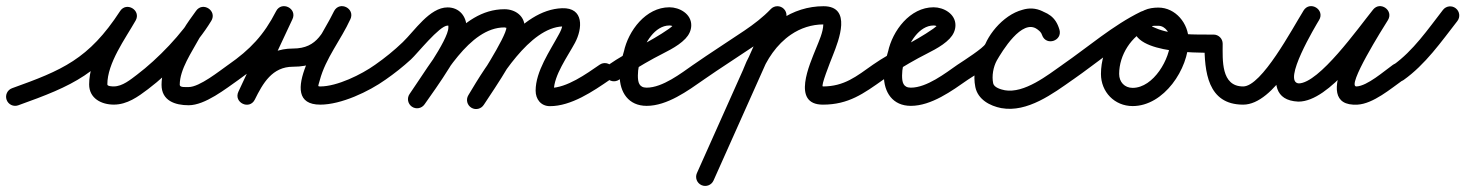

<svg xmlns="http://www.w3.org/2000/svg" viewBox="-43 -315 4831 633"><path d="M17.1 32.2C17.1 32.2 17.1 32.2 17.1 32.2C197.1 -32.3 290.4 -72.4 403.1 -245.6C413.7 -261.9 405.7 -278.1 392.7 -286.1C379.6 -294 361.5 -293.7 351.9 -276.8C311.3 -205.5 250.9 -120.7 250.9 -36.7C250.9 9.5 291.4 29.9 332.2 29.9C376.1 29.9 411.7 4.2 445.1 -21.1C519.4 -77.3 605.7 -167 653.7 -246.5C663.6 -263 656.7 -279.1 644.4 -287.1C632.2 -295.1 614.7 -295.1 603.5 -279.4C589 -258.9 573.4 -238.7 561 -216.9C561 -216.9 560.9 -216.7 560.8 -216.6C560.7 -216.4 560.6 -216.3 560.6 -216.3C531 -161.5 489.6 -99.1 489.6 -35.4C489.6 17.1 534.2 32 579 32C633.2 32 701.5 -22.5 744.2 -52.4C757.8 -61.9 761.1 -80.6 751.6 -94.2C742.1 -107.8 723.4 -111.1 709.8 -101.6C680.8 -81.3 615.1 -28 579 -28C568 -28 549.6 -26.3 549.6 -35.4C549.6 -86.7 589.2 -143 613.4 -187.7C613.4 -187.7 613.3 -187.6 613.2 -187.4C613.1 -187.3 613 -187.1 613 -187.1C624.5 -207.2 639.1 -225.8 652.5 -244.6C663.6 -260.3 656 -276.8 643.2 -285.2C630.4 -293.6 612.3 -294 602.3 -277.5C558.3 -204.4 477.1 -120.5 408.9 -68.9C387.5 -52.7 360.6 -30.1 332.2 -30.1C327.5 -30.1 310.9 -30.3 310.9 -36.7C310.9 -107.3 369.4 -186.3 404.1 -247.2C413.7 -264 406.2 -280 393.6 -287.6C381 -295.3 363.4 -294.6 352.9 -278.4C249.5 -119.5 161.3 -83.2 -3.1 -24.2C-18.7 -18.6 -26.8 -1.5 -21.2 14.1C-15.6 29.7 1.5 37.8 17.1 32.2Z M702.4 -59.9C711.8 -46.3 730.5 -42.9 744.1 -52.4C823.9 -107.9 876 -163.4 920.7 -250.8C929.7 -268.3 920.4 -283.8 906.7 -290.5C893.1 -297.1 875.2 -295 866.8 -277.2C825.6 -189 784.3 -100.9 743 -12.7C734.6 5.2 743.8 20.6 757.2 27C770.6 33.5 788.3 31 797.1 13.3C823.8 -40.7 854.5 -95 923 -95C1033.4 -95 1064.8 -162.9 1111.5 -250.3C1120.6 -267.4 1111.1 -282.9 1097.4 -289.6C1083.7 -296.4 1065.7 -294.5 1057.7 -276.9C1028.3 -212.1 857 30 1013 30C1081.6 30 1172.8 -12.9 1228.4 -52.6C1241.9 -62.2 1245 -80.9 1235.4 -94.4C1225.8 -107.9 1207.1 -111 1193.6 -101.4C1148.6 -69.3 1068.6 -30 1013 -30C1002.9 -30 1006.3 -31.6 1011.2 -50.1C1030.2 -122.8 1081.4 -184.1 1112.3 -252.1C1120.3 -269.7 1111.4 -284.9 1098.3 -291.4C1085.1 -297.9 1067.7 -295.7 1058.5 -278.6C1023.3 -212.6 1005.8 -155 923 -155C828.9 -155 780.9 -89.3 743.3 -13.3C734.5 4.4 743.9 19.9 757.5 26.4C771.1 33 789 30.6 797.4 12.7C838.6 -75.4 879.9 -163.6 921.2 -251.8C929.5 -269.6 920.5 -284.9 907.2 -291.4C893.9 -297.9 876.2 -295.6 867.3 -278.2C827 -199.4 781.7 -151.6 709.9 -101.6C696.3 -92.2 692.9 -73.5 702.4 -59.9Z M1186.4 -59.9C1195.9 -46.3 1214.6 -42.9 1228.1 -52.4C1257.5 -72.8 1285.5 -95 1311.9 -119.1C1332.4 -137.8 1405.8 -230.6 1432.6 -230.6C1436.1 -230.6 1435.2 -231.4 1435.2 -224C1435.2 -183.4 1333.8 -43.1 1307.4 -5.2C1297.9 8.4 1301.3 27.1 1314.8 36.6C1328.4 46.1 1347.1 42.7 1356.6 29.2C1356.6 29.2 1356.6 29.2 1356.6 29.2C1393.7 -24.1 1495.2 -161.2 1495.2 -224C1495.2 -261.2 1471.3 -290.6 1432.6 -290.6C1373.4 -290.6 1323.8 -213.3 1284.9 -176C1256.6 -148.8 1226.1 -124.1 1193.9 -101.6C1180.3 -92.1 1176.9 -73.4 1186.4 -59.9ZM1356.6 29.2C1356.6 29.2 1356.6 29.2 1356.6 29.2C1416.6 -57 1503.4 -224.6 1620.1 -224.6C1623.3 -224.6 1629 -221.7 1627.4 -224.3C1627.1 -224.7 1626.8 -226.1 1626.8 -225.1C1626.8 -194.4 1525.3 -38.3 1501.9 -2.4C1492.8 11.5 1496.7 30.1 1510.6 39.1C1524.5 48.2 1543.1 44.3 1552.1 30.4C1552.1 30.4 1552.1 30.4 1552.1 30.4C1587.3 -23.5 1686.8 -166 1686.8 -225.1C1686.8 -262.9 1655.4 -284.6 1620.1 -284.6C1473.2 -284.6 1381.4 -111.3 1307.4 -5.2C1297.9 8.4 1301.3 27.1 1314.8 36.6C1328.4 46.1 1347.1 42.7 1356.6 29.2ZM1552.4 29.9C1552.4 29.9 1552.4 29.9 1552.4 29.9C1600.9 -51.4 1702.7 -224 1812.1 -227.9C1818.3 -228.1 1816.6 -228 1811.1 -234C1810.8 -234.3 1811.2 -232.9 1811.1 -232.4C1810.2 -222 1804.6 -211.1 1799.8 -202.2C1770 -146.7 1722.9 -80 1722.9 -16.1C1722.9 12 1740.3 35 1770 35C1840.5 35 1912.3 -14 1968 -52.3C1981.7 -61.7 1985.1 -80.4 1975.7 -94C1966.3 -107.7 1947.6 -111.1 1934 -101.7C1890.2 -71.6 1825.9 -25 1770 -25C1768.5 -25 1773 -24.5 1774.4 -23.9C1778.7 -21.9 1782.9 -13.4 1782.9 -16.1C1782.9 -66.9 1828.3 -128.5 1852.6 -173.8C1877.6 -220.4 1883.2 -290.5 1809.9 -287.9C1672.2 -282.9 1563 -105.1 1500.9 -0.8C1492.4 13.4 1497 31.8 1511.3 40.3C1525.5 48.8 1543.9 44.1 1552.4 29.9Z M1998.2 -52.4C1998.2 -52.4 1998.2 -52.4 1998.2 -52.4C2035.2 -78.2 2073.8 -101.5 2113.4 -123.2C2147.1 -141.7 2190.1 -159.4 2216.8 -187.6C2228.4 -199.8 2236 -214.9 2236 -232C2236 -269.3 2197.4 -291 2164 -291C2086.2 -291 2028.3 -213.6 2013.7 -144.2C2013.6 -144.2 2013.8 -144.8 2014 -145.5C2014.1 -146.1 2014.3 -146.8 2014.3 -146.8C2006.1 -119.8 2000 -94.7 2000 -66C2000 -10.6 2029 34 2089 34C2156.6 34 2224.4 -15.5 2277.2 -52.4C2290.8 -61.9 2294.1 -80.6 2284.6 -94.2C2275.1 -107.8 2256.4 -111.1 2242.8 -101.6C2242.8 -101.6 2242.8 -101.6 2242.8 -101.6C2202.5 -73.4 2141.4 -26 2089 -26C2063.7 -26 2060 -43.9 2060 -66C2060 -88.6 2065.2 -108 2071.7 -129.2C2071.7 -129.3 2071.9 -129.9 2072 -130.5C2072.2 -131.1 2072.3 -131.8 2072.3 -131.8C2080.9 -172.2 2116.1 -231 2164 -231C2168.3 -231 2174 -229.9 2177.3 -226.9C2178 -226.3 2176.3 -228.7 2176.1 -230.6C2176.1 -231.1 2176 -231.5 2176 -232C2176 -230.3 2165 -221.8 2162.4 -220C2099.8 -176.1 2027.4 -145.9 1963.8 -101.6C1950.2 -92.1 1946.9 -73.4 1956.4 -59.8C1965.9 -46.2 1984.6 -42.9 1998.2 -52.4Z M2277.1 -52.4C2277.1 -52.4 2277.1 -52.4 2277.1 -52.4C2332.3 -90.8 2389.1 -126.7 2444.8 -164.4C2479.7 -188 2512.5 -213.2 2541.7 -243.7C2553.1 -255.7 2552.7 -274.7 2540.7 -286.2C2528.8 -297.6 2509.8 -297.2 2498.3 -285.2C2498.3 -285.2 2498.3 -285.2 2498.3 -285.2C2472.1 -257.8 2442.5 -235.3 2411.2 -214.1C2355.3 -176.3 2298.3 -140.2 2242.9 -101.6C2229.3 -92.2 2225.9 -73.5 2235.4 -59.9C2244.8 -46.3 2263.5 -42.9 2277.1 -52.4ZM2492.6 -276.7C2492.6 -276.7 2492.6 -276.7 2492.6 -276.7C2413.3 -99.2 2333.9 78.3 2254.6 255.8C2247.9 270.9 2254.6 288.6 2269.8 295.4C2284.9 302.1 2302.6 295.4 2309.4 280.2C2309.4 280.2 2309.4 280.2 2309.4 280.2C2388.7 102.7 2468.1 -74.7 2547.4 -252.2C2554.1 -267.4 2547.4 -285.1 2532.2 -291.9C2517.1 -298.6 2499.4 -291.8 2492.6 -276.7ZM2464 -66.2C2464 -66.2 2464 -66.2 2464 -66.2C2484.3 -118.8 2517.6 -168.8 2564.7 -200.9C2596.5 -222.6 2633.4 -234.5 2672 -234.5C2677.9 -234.5 2671.5 -243.2 2671.3 -234.4C2670.8 -208.7 2656.8 -179.1 2647.4 -155.5C2627.1 -104.5 2565 30 2670 30C2754.8 30 2804.4 -6.7 2869.3 -52.5C2882.8 -62 2886.1 -80.8 2876.5 -94.3C2867 -107.8 2848.2 -111.1 2834.7 -101.5C2834.7 -101.5 2834.7 -101.5 2834.7 -101.5C2780.8 -63.5 2740.7 -30 2670 -30C2662.1 -30 2693.1 -107.9 2703.2 -133.4C2722.4 -181.9 2766.7 -294.5 2672 -294.5C2621.4 -294.5 2572.6 -279 2530.9 -250.5C2473.7 -211.5 2432.7 -151.8 2408 -87.8C2402 -72.3 2409.7 -55 2425.2 -49C2440.7 -43 2458 -50.7 2464 -66.2Z M2869.2 -52.4C2869.2 -52.4 2869.2 -52.4 2869.2 -52.4C2906.2 -78.2 2944.8 -101.5 2984.4 -123.2C3018.1 -141.7 3061.1 -159.4 3087.8 -187.6C3099.4 -199.8 3107 -214.9 3107 -232C3107 -269.3 3068.4 -291 3035 -291C2957.2 -291 2899.3 -213.6 2884.7 -144.2C2884.6 -144.2 2884.8 -144.8 2885 -145.5C2885.1 -146.1 2885.3 -146.8 2885.3 -146.8C2877.1 -119.8 2871 -94.7 2871 -66C2871 -10.6 2900 34 2960 34C3027.6 34 3095.4 -15.5 3148.2 -52.4C3161.8 -61.9 3165.1 -80.6 3155.6 -94.2C3146.1 -107.8 3127.4 -111.1 3113.8 -101.6C3113.8 -101.6 3113.8 -101.6 3113.8 -101.6C3073.5 -73.4 3012.4 -26 2960 -26C2934.7 -26 2931 -43.9 2931 -66C2931 -88.6 2936.2 -108 2942.7 -129.2C2942.7 -129.3 2942.9 -129.9 2943 -130.5C2943.2 -131.1 2943.3 -131.8 2943.3 -131.8C2951.9 -172.2 2987.1 -231 3035 -231C3039.3 -231 3045 -229.9 3048.3 -226.9C3049 -226.3 3047.3 -228.7 3047.1 -230.6C3047.1 -231.1 3047 -231.5 3047 -232C3047 -230.3 3036 -221.8 3033.4 -220C2970.8 -176.1 2898.4 -145.9 2834.8 -101.6C2821.2 -92.1 2817.9 -73.4 2827.4 -59.8C2836.9 -46.2 2855.6 -42.9 2869.2 -52.4Z M3105.9 -60.6C3114.9 -46.7 3133.5 -42.8 3147.4 -51.9C3179.3 -72.7 3245 -111.1 3260.4 -145.8C3275 -178.7 3319.7 -230.2 3360 -226.1C3360.1 -226.1 3358.8 -226.4 3357.5 -226.6C3356.2 -226.9 3354.9 -227.1 3354.9 -227.1C3373.2 -222 3385.9 -222.1 3392.2 -200.6C3397.7 -182 3415.2 -177.5 3429.7 -182.3C3444.3 -187 3455.8 -201 3449.2 -219.2C3444.9 -231 3439.8 -240.6 3431.3 -250.1C3431.3 -250.1 3431 -250.4 3430.8 -250.6C3430.5 -250.9 3430.2 -251.2 3430.2 -251.2C3424.1 -257.3 3417.8 -263.2 3410.6 -268C3410.6 -268 3410.9 -267.8 3411.1 -267.6C3411.4 -267.4 3411.6 -267.3 3411.6 -267.3C3319.5 -334.3 3231 -214.3 3191 -145C3191 -145 3190.9 -144.8 3190.8 -144.7C3190.7 -144.5 3190.6 -144.3 3190.6 -144.3C3172.1 -110.2 3164.7 -66 3172.6 -27.8C3181.2 13.2 3220.3 34.1 3258.3 41.5C3258.3 41.5 3258.4 41.5 3258.5 41.5C3258.6 41.5 3258.7 41.5 3258.7 41.5C3344 56.8 3428.6 -6.3 3494.2 -52.5C3507.8 -62 3511.1 -80.7 3501.5 -94.2C3492 -107.8 3473.3 -111.1 3459.8 -101.5C3459.8 -101.5 3459.8 -101.5 3459.8 -101.5C3411.1 -67.4 3334.1 -6 3269.3 -17.5C3269.3 -17.5 3269.4 -17.5 3269.5 -17.5C3269.6 -17.5 3269.7 -17.5 3269.7 -17.5C3258.1 -19.7 3234.3 -26.1 3231.4 -40.2C3226.3 -64.4 3231.6 -94.1 3243.4 -115.7C3243.4 -115.7 3243.3 -115.5 3243.2 -115.3C3243.1 -115.2 3243 -115 3243 -115C3260.4 -145.1 3326.3 -255.2 3376.4 -218.7C3376.4 -218.7 3376.6 -218.6 3376.9 -218.4C3377.1 -218.2 3377.4 -218 3377.4 -218C3381.2 -215.5 3384.5 -212 3387.8 -208.8C3387.8 -208.8 3387.5 -209.1 3387.2 -209.4C3387 -209.6 3386.7 -209.9 3386.7 -209.9C3390 -206.2 3391.2 -203.2 3392.8 -198.8C3399.4 -180.6 3416.4 -175.9 3430.3 -180.5C3444.3 -185.1 3455.2 -198.8 3449.8 -217.4C3437.1 -260.8 3410.7 -273.8 3371.1 -284.9C3371 -284.9 3369.8 -285.1 3368.5 -285.4C3367.3 -285.6 3366.1 -285.8 3366 -285.9C3297.9 -292.7 3231.2 -228.1 3205.6 -170.2C3199.8 -157.2 3135.5 -115.8 3114.6 -102.1C3100.7 -93.1 3096.8 -74.5 3105.9 -60.6Z M3452.3 -59.9C3461.8 -46.3 3480.4 -42.9 3494.1 -52.3C3576 -109 3655.2 -178.9 3744.5 -222.5C3762.3 -231.2 3764.9 -248.9 3758.5 -262.4C3752.1 -275.8 3736.7 -285 3718.8 -276.7C3640.6 -240.5 3586.7 -157.4 3586.7 -71.2C3586.7 -11.9 3631.4 34.7 3691.2 34.7C3794.4 34.7 3875.6 -88.1 3875.6 -182.5C3875.6 -237.4 3832.9 -290 3776 -290C3744.7 -290 3710.2 -280.9 3698.7 -247.9C3698.7 -247.9 3698.7 -248 3698.7 -248C3698.7 -248 3698.7 -248.1 3698.7 -248.1C3659.2 -137.5 3902.2 -141.1 3958 -141C3974.5 -141 3988 -154.4 3988 -171C3988 -187.5 3974.6 -201 3958 -201C3958 -201 3958 -201 3958 -201C3899.6 -201.1 3820 -198.7 3765.7 -223C3755.6 -227.6 3755 -227.1 3755.3 -227.9C3755.3 -227.9 3755.3 -228 3755.3 -228C3755.3 -228 3755.3 -228.1 3755.3 -228.1C3756.2 -230.7 3769.3 -230 3776 -230C3799.4 -230 3815.6 -204.2 3815.6 -182.5C3815.6 -121.9 3760.1 -25.3 3691.2 -25.3C3664.4 -25.3 3646.7 -44.8 3646.7 -71.2C3646.7 -134.1 3686.9 -195.8 3744 -222.3C3761.9 -230.6 3764.4 -248.5 3757.9 -262.1C3751.4 -275.7 3736 -285.1 3718.2 -276.4C3626 -231.4 3544.4 -160.1 3459.9 -101.7C3446.3 -92.2 3442.9 -73.6 3452.3 -59.9Z M3928 -171C3928 -171 3928 -171 3928 -171C3928 -79.8 3937.7 30 4055.5 30C4158.3 30 4254.1 -165.9 4305.7 -248.6C4316.2 -265.4 4308.4 -281.7 4295.5 -289.5C4282.6 -297.4 4264.5 -296.8 4254.4 -279.8C4219.9 -221.6 4079.4 12.9 4237 20C4237 20 4237.4 20 4237.8 20C4238.1 20 4238.5 20 4238.5 20C4340.9 19.5 4466.3 -166.1 4530.6 -245.6C4542.4 -260.3 4535.2 -276.9 4522.5 -285.9C4509.9 -295 4491.8 -296.3 4481.8 -280.4C4455.3 -238.2 4264.9 39.2 4432.6 30C4484.4 27.1 4542.8 -23 4584.4 -52.5C4597.9 -62.1 4601.1 -80.8 4591.5 -94.4C4581.9 -107.9 4563.2 -111.1 4549.6 -101.5C4549.6 -101.5 4549.6 -101.5 4549.6 -101.5C4519.4 -80 4465.2 -31.9 4429.4 -30C4393.8 -28 4517.8 -224.8 4532.7 -248.5C4542.6 -264.5 4536.4 -280.5 4524.6 -288.9C4512.9 -297.2 4495.7 -298 4483.9 -283.3C4434.5 -222.1 4306 -40.3 4238.2 -40C4238.2 -40 4238.6 -40 4238.9 -40C4239.3 -40 4239.7 -40 4239.7 -40C4181.4 -42.6 4295.6 -231.6 4306 -249.2C4316.1 -266.2 4308.5 -282.4 4295.8 -290.1C4283.1 -297.8 4265.2 -297.1 4254.8 -280.3C4217.3 -220.2 4116.8 -30 4055.5 -30C3981.8 -30 3988 -117.8 3988 -171C3988 -187.6 3974.6 -201 3958 -201C3941.4 -201 3928 -187.6 3928 -171Z M4542.5 -58.3C4552.1 -44.8 4570.9 -41.6 4584.4 -51.2C4656.4 -102.4 4708 -176.6 4761.7 -245.6C4771.9 -258.7 4769.5 -277.5 4756.4 -287.7C4743.3 -297.9 4724.5 -295.5 4714.3 -282.4C4714.3 -282.4 4714.3 -282.4 4714.3 -282.4C4664.5 -218.3 4616.5 -147.6 4549.6 -100.1C4536.1 -90.5 4532.9 -71.8 4542.5 -58.3Z"/></svg>

Font: FRB American Cursive
Style: Bold Italic
Weight: 700
Italic angle: -25°
Version: Version 2.0;Modular Font Editor K font №1